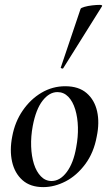

<svg xmlns="http://www.w3.org/2000/svg" viewBox="-20 -752 445 786"><path d="M157 14Q104 14 72 -14.5Q40 -43 29.5 -90Q19 -137 30 -193Q41 -253 73 -299.5Q105 -346 150 -372.5Q195 -399 247 -399Q302 -399 334.5 -371Q367 -343 377.5 -296.5Q388 -250 376 -193Q364 -127 329 -80Q294 -33 248.5 -9.5Q203 14 157 14ZM191 -11Q226 -11 253.5 -48Q281 -85 292 -149Q300 -191 299 -231Q298 -271 288 -304Q278 -337 259.5 -356Q241 -375 215 -375Q182 -375 154.5 -340Q127 -305 114 -236Q106 -193 107.5 -152.5Q109 -112 119 -80.5Q129 -49 147.5 -30Q166 -11 191 -11ZM239 -473Q238 -470 232.5 -472Q227 -474 229 -476L310 -716Q312 -720 326 -724Q340 -728 357.5 -730Q375 -732 387.5 -732Q400 -732 398 -727Z"/></svg>

Font: Cormorant Light SemiBold
Style: Italic
Weight: 600
Italic angle: -10°
Version: Version 4.000